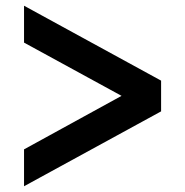

<svg xmlns="http://www.w3.org/2000/svg" viewBox="-20 -626 647 671"><path d="M64 24.9V-104L404.8 -291L64 -477.1V-606L543 -344.2V-236.8Z"/></svg>

Font: Uncut Sans
Style: Bold
Weight: 700
Designer: Kasper Nordkvist
Foundry: UNCUT.wtf
Version: Version 1.304;Glyphs 3.2 (3246)